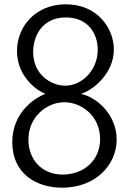

<svg xmlns="http://www.w3.org/2000/svg" viewBox="-20 -852 601 892"><path d="M37 -191C37 -49 144 20 269 20C422 20 522 -84 522 -204C522 -317 432 -400 356 -416C411 -432 509 -510 509 -622C509 -720 433 -832 286 -832C144 -832 59 -728 59 -615C59 -513 129 -442 191 -416C134 -394 37 -325 37 -191ZM112 -203C112 -310 198 -377 279 -377C357 -377 445 -315 445 -206C445 -102 364 -41 272 -41C169 -41 112 -116 112 -203ZM134 -610C134 -682 174 -771 286 -771C390 -771 434 -695 434 -621C434 -526 361 -454 283 -454C217 -454 134 -506 134 -610Z"/></svg>

Font: Life Savers
Style: Bold
Weight: 700
Designer: Pablo Impallari, Rodrigo Fuenzalida, Brenda Gallo
Foundry: Pablo Impallari, Rodrigo Fuenzalida, Brenda Gallo
Version: Version 3.000